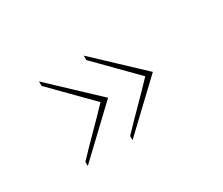

<svg xmlns="http://www.w3.org/2000/svg" viewBox="-68 -556 737 635"><g transform="rotate(-30 300.5 -238.5)"><path d="M288 -239 117.1 -77V-93Q152.1 -130 188 -166Q224 -202 259 -239Q224 -275 188 -311Q152.1 -347 117.1 -383V-400Q160.1 -359 202.5 -319.5Q245 -280 288 -239ZM459 -239 288 -77V-93Q323 -130 359 -166Q395 -202 430 -239Q395 -275 359 -311Q323 -347 288 -383V-400Q331 -359 373.5 -319.5Q416 -280 459 -239Z"/></g></svg>

Font: Josefin Slab Thin Thin
Style: Regular
Weight: 250
Version: Version 2.000